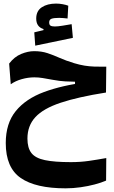

<svg xmlns="http://www.w3.org/2000/svg" viewBox="-20 -714 626 1056"><path d="M340.8 321.8Q176.3 321.8 94 264.9Q11.7 208 11.7 72.8Q11.7 -35.6 66.9 -103.3Q122.1 -170.9 222.4 -208Q322.8 -245.1 457 -261.7L458.5 -239.3L392.6 -243.2V-264.6Q367.2 -265.1 338.9 -266.4Q310.5 -267.6 268.1 -275.4Q236.3 -281.2 214.1 -284.9Q191.9 -288.6 168.9 -288.6Q134.8 -288.6 99.9 -278.8Q64.9 -269 39.1 -250.5L30.3 -364.3Q59.1 -401.9 96.4 -417.2Q133.8 -432.6 168 -432.6Q209 -432.6 241.7 -421.6Q274.4 -410.6 308.3 -395.5Q342.3 -380.4 387.2 -366.7Q418 -357.4 445.1 -353Q472.2 -348.6 500.7 -347.7Q529.3 -346.7 564.5 -347.2L563 -205.1Q408.7 -180.7 313.5 -148.9Q218.3 -117.2 174.6 -69.8Q130.9 -22.5 130.9 48.3Q130.9 99.6 152.8 127.7Q174.8 155.8 227.1 166.7Q279.3 177.7 370.1 177.7Q422.4 177.7 469.2 170.9Q516.1 164.1 564.5 155.3L563.5 279.3Q536.6 291 500.5 300.5Q464.4 310.1 423.3 315.9Q382.3 321.8 340.8 321.8ZM173.8 -462.9 168.5 -536.1 253.4 -556.6 248.5 -515.1 219.2 -542.5V-554.2Q179.2 -566.4 179.2 -611.8Q179.2 -653.8 210 -674.1Q240.7 -694.3 288.6 -694.3Q305.7 -694.3 324.5 -690.9Q343.3 -687.5 355.5 -682.6L351.6 -612.3Q340.3 -613.8 327.1 -614.7Q314 -615.7 305.7 -615.7Q277.3 -615.7 263.9 -611.1Q250.5 -606.4 250.5 -590.8Q250.5 -577.1 258.1 -572.8Q265.6 -568.4 281.7 -568.4Q297.4 -568.4 324.7 -572.8Q352.1 -577.1 374 -581.1L380.9 -505.9Z"/></svg>

Font: Cascadia Code
Style: Regular
Weight: 400
Monospace: yes
Designer: Aaron Bell
Foundry: Saja Typeworks
Version: Version 2106.017